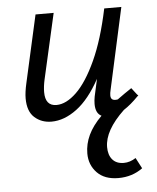

<svg xmlns="http://www.w3.org/2000/svg" viewBox="-50 -459 611 749"><g transform="rotate(-5 256.0 -84.0)"><path d="M350 124Q350 155 365.5 173Q381 191 410 191Q434 191 457 176L479 218Q438 248 384 248Q330 248 300.5 217.5Q271 187 271 142Q271 105 287.5 70Q304 35 339 0Q316 -11 316 -48Q316 -61 319 -77L334 -145Q292 -68 242.5 -31Q193 6 143 6Q104 6 77 -18Q50 -42 50 -93Q50 -117 58 -152L117 -416H188L130 -160Q124 -133 124 -111Q124 -57 168 -57Q206 -57 246.5 -96Q287 -135 324 -215.5Q361 -296 386 -416H453L383 -97Q380 -85 380 -76Q380 -57 398 -57Q405 -57 408 -58Q438 -80 461 -95Q462 -95 464 -97L484 -71L489 -66L485 -63Q456 -33 428 -15Q350 59 350 124Z"/></g></svg>

Font: Ysabeau Medium
Style: Italic
Weight: 500
Italic angle: -12°
Designer: Christian Thalmann (Catharsis Fonts)
Version: Version 0.003